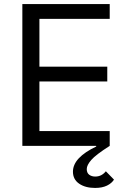

<svg xmlns="http://www.w3.org/2000/svg" viewBox="-20 -718 640 945"><path d="M90 -698H520V-625H174V-390H508V-317H174V-73H520V0Q451 44 429 69.5Q407 95 407 114Q407 133 419 142Q431 151 449 151Q480 151 501 125L541 166Q530 184 506.5 195.5Q483 207 448 207Q400 207 369.5 186Q339 165 339 127Q339 92 368 61Q397 30 454 3L453 0H90Z"/></svg>

Font: iA Writer Duo V
Style: Regular
Weight: 400
Designer: Mike Abbink, Paul van der Laan, Pieter van Rosmalen, Oliver Reichenstein
Foundry: Information Architects Inc.
Version: Version 2.000